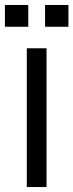

<svg xmlns="http://www.w3.org/2000/svg" viewBox="-33 -755 296 775"><path d="M75.2 -560.1H154.8V0H75.2ZM-13.2 -647V-734.9H81.1V-647ZM148.9 -647V-734.9H243.2V-647Z"/></svg>

Font: TASA Explorer
Style: Regular
Weight: 400
Designer: Weizhong Zhang
Foundry: Local Remote
Version: Version 1.000;Glyphs 3.1.2 (3151)